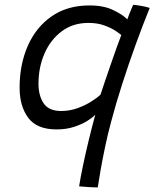

<svg xmlns="http://www.w3.org/2000/svg" viewBox="-20 -566 654 813"><path d="M394 227.5Q374.5 227.5 353 226Q331.5 224.5 315 223Q321 184.5 331.8 133.2Q342.5 82 356 26.5Q369.5 -29 383.5 -80.5Q372.5 -68.5 349.5 -54Q326.5 -39.5 293.5 -28.8Q260.5 -18 219.5 -18Q136 -18 99.5 -67.2Q63 -116.5 63 -194.5Q63 -293 97.8 -372Q132.5 -451 198.8 -497Q265 -543 359 -543Q419 -543 459.8 -523.2Q500.5 -503.5 519 -484Q521.5 -491 526.5 -504Q531.5 -517 536.5 -528.8Q541.5 -540.5 544 -545.5Q560 -544.5 580 -540.8Q600 -537 614 -532.5Q584.5 -460 554.5 -377.2Q524.5 -294.5 497.8 -211.2Q471 -128 451.5 -54Q436 3 424.8 57Q413.5 111 405.8 155.2Q398 199.5 394 227.5ZM239.5 -96Q276 -96 309.8 -108.5Q343.5 -121 368.8 -137.5Q394 -154 405.5 -165Q411 -181.5 422.5 -216Q434 -250.5 448 -290.5Q462 -330.5 474.2 -365.2Q486.5 -400 493.5 -417.5Q488.5 -422.5 470 -435Q451.5 -447.5 422 -458.2Q392.5 -469 354.5 -469Q289 -469 241.5 -433.5Q194 -398 168.5 -339.5Q143 -281 143 -211.5Q143 -161 164.8 -128.5Q186.5 -96 239.5 -96Z"/></svg>

Font: Grandstander Light
Style: Italic
Weight: 300
Italic angle: -15°
Designer: Tyler Finck
Foundry: Etcetera Type Co
Version: Version 1.200; ttfautohint (v1.8.3)